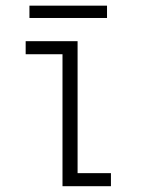

<svg xmlns="http://www.w3.org/2000/svg" viewBox="-20 -642 490 662"><path d="M81.5 -622.5H349V-580H81.5ZM247.5 -45H362.5V0H195.5V-455H68.5V-500H247.5Z"/></svg>

Font: League Mono Condensed UltraLight
Style: Regular
Weight: 200
Width: 1
Designer: Tyler Finck
Foundry: The League of Moveable Type / Tyler Finck
Version: Version 2.210